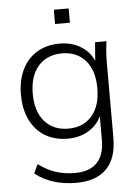

<svg xmlns="http://www.w3.org/2000/svg" viewBox="-60 -735 716 1004"><g transform="rotate(-5 297.5 -233.0)"><path d="M299 223Q236 223 181.5 206Q127 189 84 155L106 108Q138 131 167.5 144.5Q197 158 229 164.5Q261 171 298 171Q374 171 413 130.5Q452 90 452 14V-145H463Q447 -82 396 -46.5Q345 -11 276 -11Q207 -11 156.5 -41.5Q106 -72 78.5 -128.5Q51 -185 51 -261Q51 -337 78.5 -393Q106 -449 156.5 -479.5Q207 -510 276 -510Q345 -510 396 -474.5Q447 -439 463 -375L452 -386L461 -501H521Q517 -472 515 -444Q513 -416 513 -389V5Q513 113 458.5 168Q404 223 299 223ZM283 -63Q361 -63 406.5 -115Q452 -167 452 -261Q452 -354 406.5 -406Q361 -458 283 -458Q205 -458 159 -406Q113 -354 113 -261Q113 -167 159 -115Q205 -63 283 -63ZM261 -614V-689H339V-614Z"/></g></svg>

Font: Mulish ExtraLight Light
Style: Regular
Weight: 300
Version: Version 3.603